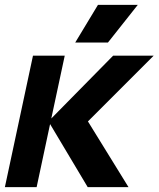

<svg xmlns="http://www.w3.org/2000/svg" viewBox="-30 -766 650 786"><path d="M-10 0 105 -538H235L180 -281L433 -538H599L330 -269L496 0H329L175 -258L120 0ZM278 -592 371 -746H534L412 -592Z"/></svg>

Font: Geist Mono ExtraBold
Style: Italic
Weight: 800
Italic angle: -12°
Monospace: yes
Designer: Basement.studio, Andrés Briganti, Mateo Zaragoza
Foundry: Basement.studio, Vercel, Andrés Briganti, Guido Ferreyra, Mateo Zaragoza
Version: Version 1.500; ttfautohint (v1.8.4.7-5d5b)